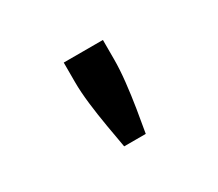

<svg xmlns="http://www.w3.org/2000/svg" viewBox="-73 -905 707 624"><g transform="rotate(-30 280.0 -593.0)"><path d="M242 -426Q235 -465 227 -511.5Q219 -558 213.5 -604Q208 -650 208 -687V-760H355V-687Q355 -650 350 -604Q345 -558 337.5 -511.5Q330 -465 323 -426Z"/></g></svg>

Font: Ubuntu Sans Mono
Style: Bold
Weight: 700
Monospace: yes
Designer: Dalton Maag Ltd
Foundry: Dalton Maag Ltd
Version: Version 1.006